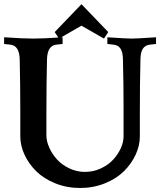

<svg xmlns="http://www.w3.org/2000/svg" viewBox="-25 -916 782 938"><path d="M658.2 -366.2V-249.5Q658.2 -204.6 637.5 -159.9Q616.7 -115.2 580.1 -79.1Q543.5 -43 487.3 -20.3Q431.2 2.4 366.2 2.4Q301.3 2.4 245.1 -20.3Q189 -43 152.3 -79.1Q115.7 -115.2 95 -159.9Q74.2 -204.6 74.2 -249.5V-366.2Q74.2 -501.5 71.3 -625.5Q69.8 -692.9 25.9 -697.8L-4.9 -701.2V-733.9Q90.3 -727.5 138.2 -727.5Q186.5 -727.5 280.8 -733.9V-701.2L250 -697.8Q206.1 -692.9 204.6 -625.5Q201.7 -501.5 201.7 -366.2V-254.4Q201.7 -226.1 215.6 -194.8Q229.5 -163.6 253.4 -137.2Q277.3 -110.8 313.5 -93.5Q349.6 -76.2 390.1 -76.2Q430.7 -76.2 466.8 -92.8Q502.9 -109.4 526.9 -135Q550.8 -160.6 564.7 -190.9Q578.6 -221.2 578.6 -249.5V-402.8Q578.6 -501.5 575.7 -625.5Q575.2 -660.6 564 -678Q552.7 -695.3 529.8 -697.8L499.5 -701.2V-733.9Q593.8 -727.5 618.2 -727.5Q643.1 -727.5 737.3 -733.9V-701.2L707 -697.8Q684.1 -695.3 672.9 -678Q661.6 -660.6 661.1 -625.5Q658.2 -501.5 658.2 -366.2ZM242.2 -759.3 373 -895.5 503.9 -759.3 482.9 -727.5 373 -790.5Q332 -767.6 263.2 -727.5Z"/></svg>

Font: Flanker
Style: Bold
Weight: 700
Designer: Flanker
Foundry: Flanker
Version: Version 2.021